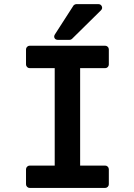

<svg xmlns="http://www.w3.org/2000/svg" viewBox="-20 -924 658 944"><path d="M126 0Q118.7 0 113.3 -5.4Q107.9 -10.7 107.9 -18.1V-91.8Q107.9 -99.1 113.3 -104.5Q118.7 -109.9 126 -109.9H249V-588.9H126Q118.7 -588.9 113.3 -594.2Q107.9 -599.6 107.9 -606.9V-681.2Q107.9 -688.5 113.3 -693.8Q118.7 -699.2 126 -699.2H497.1Q504.4 -699.2 509.8 -693.8Q515.1 -688.5 515.1 -681.2V-606.9Q515.1 -599.6 509.8 -594.2Q504.4 -588.9 497.1 -588.9H374V-109.9H497.1Q504.4 -109.9 509.8 -104.5Q515.1 -99.1 515.1 -91.8V-18.1Q515.1 -10.7 509.8 -5.4Q504.4 0 497.1 0ZM265.1 -728Q252.9 -728 248.3 -736.6Q243.7 -745.1 250 -754.9L340.8 -896Q342.3 -898.9 347.2 -901.4Q352.1 -903.8 356 -903.8H462.9Q475.6 -903.8 480.5 -893.1Q485.4 -882.3 476.1 -873L334 -732.9Q329.1 -728 321.8 -728Z"/></svg>

Font: Fragment Mono
Style: Bold
Weight: 700
Designer: Wei Huang based on Nimbus Sans by URW Studio, based on Helvetica by Max Miedinger.
Foundry: Wei Huang
Version: Version 1.011